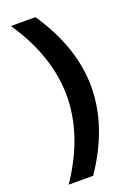

<svg xmlns="http://www.w3.org/2000/svg" viewBox="-156 -802 637 934"><g transform="rotate(-20 162.5 -335.5)"><path d="M29.3 -745.6C215.3 -471.7 215.3 -198.2 29.3 75.7H156.2C342.3 -198.2 342.3 -471.7 156.2 -745.6Z"/></g></svg>

Font: Saman Dere
Style: Regular
Weight: 400
Designer: Tuna Ça_lar Gümü_
Foundry: Tuna Ça_lar Gümü_
Version: Version 1.001;hotconv 1.0.109;makeotfexe 2.5.65596